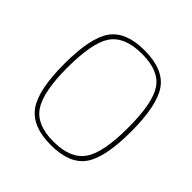

<svg xmlns="http://www.w3.org/2000/svg" viewBox="-184 -859 1028 1028"><g transform="rotate(45 330.0 -345.0)"><path d="M541 -622Q598 -541 598 -343Q598 -146 542 -67Q486 12 345 12Q203 12 145 -69Q88 -149 88 -347Q88 -544 144 -623Q201 -702 341 -702Q484 -702 541 -622ZM163 -604Q114 -531 114 -343Q114 -158 165 -84Q215 -11 341 -11Q471 -11 522 -86Q572 -159 572 -347Q572 -533 523 -606Q474 -679 345 -679Q214 -679 163 -604Z"/></g></svg>

Font: Taylor Sans Thin
Style: Regular
Weight: 100
Italic angle: -8°
Designer: Natanael Gama
Version: Version 1.001 September 8, 2015